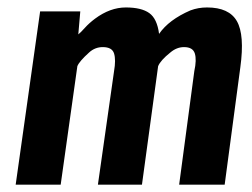

<svg xmlns="http://www.w3.org/2000/svg" viewBox="-20 -503 687 523"><path d="M89.3 -472H198.7L193.3 -409.3Q200 -414.7 211.3 -427.3Q222.7 -440 238.7 -452Q280 -482.7 322.7 -482.7Q365.3 -482.7 386.7 -467.3Q408 -452 413.3 -410.7Q440 -449.3 498.7 -474.7Q520 -482.7 544 -482.7Q604 -482.7 625.3 -445.3Q646.7 -408 634.7 -320L592 0H468L509.3 -309.3Q516 -340 510.7 -357.3Q505.3 -374.7 481.3 -374.7Q461.3 -374.7 444 -360Q417.3 -338.7 410.7 -322.7L366.7 0H246.7L290.7 -309.3Q296 -340 290.7 -357.3Q285.3 -374.7 260 -374.7Q238.7 -374.7 222.7 -360Q196 -336 190.7 -322.7L145.3 0H22.7Z"/></svg>

Font: Timmana
Style: Regular
Weight: 400
Designer: Appaji Ambarisha Darbha
Foundry: Andhrapradesh Society for Knowledge Networks
Version: Version 1.0.4; ttfautohint (v1.2.42-39fb)